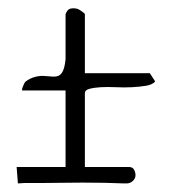

<svg xmlns="http://www.w3.org/2000/svg" viewBox="-20 -421 402 456"><path d="M19.5 -24.4H135.7V-206.1H32.2Q32.2 -210.9 34.2 -214.8Q37.1 -223.6 41 -227.5Q51.8 -235.4 63 -238.3Q74.2 -241.2 83.5 -240.7Q92.8 -240.2 102.1 -239.3Q111.3 -238.3 118.2 -240.7Q125 -243.2 129.4 -252.4Q133.8 -261.7 135.7 -280.3Q135.7 -286.1 135.7 -301.8V-366.2Q135.7 -381.8 135.7 -387.7Q139.6 -396.5 143.6 -398.9Q147.5 -401.4 155.3 -401.4Q156.2 -401.4 159.2 -400.9Q162.1 -400.4 162.1 -400.4Q167 -399.4 174.3 -394Q181.6 -388.7 181.6 -387.7V-247.1H335.9L348.6 -227.5Q341.8 -219.7 326.7 -217.3Q311.5 -214.8 293.5 -213.9Q275.4 -212.9 255.4 -213.9Q235.4 -214.8 219.2 -213.9Q203.1 -212.9 192.4 -210Q181.6 -207 181.6 -200.2V-24.4H286.1Q294.9 -24.4 298.3 -18.1Q301.8 -11.7 301.8 -4.9Q301.8 2.9 295.4 8.8Q289.1 14.6 281.2 14.6H273.4Q255.9 13.7 230 13.2Q204.1 12.7 176.3 12.7Q148.4 12.7 121.1 13.2Q93.8 13.7 72.3 13.7Q50.8 13.7 37.1 13.7L22.5 14.6Z"/></svg>

Font: The Girl Next Door
Style: Regular
Weight: 400
Designer: Kimberly Geswein
Foundry: Kimberly Geswein
Version: Version 1.002 2010